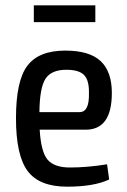

<svg xmlns="http://www.w3.org/2000/svg" viewBox="-20 -689 476 721"><path d="M338 -606H107V-669H338ZM243 -60Q307 -60 382 -72L390 -15Q333 12 232 12Q128 12 84 -46.5Q40 -105 40 -245Q40 -386 83 -442.5Q126 -499 225 -499Q316 -499 358 -459.5Q400 -420 400 -340Q400 -202 302 -202H129Q134 -118 159 -89Q184 -60 243 -60ZM229 -427Q173 -427 151 -393.5Q129 -360 128 -268H279Q316 -268 314 -340Q315 -387 296 -407Q277 -427 229 -427Z"/></svg>

Font: exo2condensed_r
Style: Regular
Weight: 400
Width: 3
Designer: Natanael Gama
Version: Version 1.001;PS 001.001;hotconv 1.0.70;makeotf.lib2.5.58329